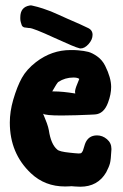

<svg xmlns="http://www.w3.org/2000/svg" viewBox="-20 -710 457 716"><path d="M57.6 -627Q56.6 -629.9 56.2 -633.3Q55.7 -636.7 55.7 -639.6Q55.7 -642.6 55.7 -645.5Q55.7 -683.6 90.8 -689.5Q94.7 -690.4 98.6 -689.5Q121.1 -684.6 140.1 -678.2Q159.2 -671.9 169.9 -667.5Q180.7 -663.1 200.2 -654.3Q219.7 -645.5 230.5 -640.6Q285.2 -617.2 306.6 -606.4Q325.2 -598.6 325.2 -580.1Q325.2 -562.5 310.5 -545.9Q295.9 -529.3 280.3 -529.3Q277.3 -529.3 275.4 -530.3Q260.7 -533.2 182.1 -569.3Q103.5 -605.5 89.8 -605.5Q88.9 -605.5 87.9 -605.5Q84 -606.4 77.6 -606.9Q71.3 -607.4 69.8 -607.9Q68.4 -608.4 65.4 -610.4Q62.5 -612.3 61 -616.2Q59.6 -620.1 57.6 -627ZM174.8 -369.1Q174.8 -369.1 180.7 -369.1Q213.9 -369.1 260.7 -361.3Q260.7 -362.3 260.3 -364.3Q259.8 -366.2 259.8 -367.2Q259.8 -377 267.6 -395.5Q275.4 -414.1 275.4 -415V-416Q268.6 -420.9 253.9 -420.9Q222.7 -420.9 197.3 -404.3Q192.4 -400.4 174.8 -369.1ZM140.6 -286.1Q140.6 -285.2 145 -275.4Q149.4 -265.6 154.8 -250.5Q160.2 -235.4 162.1 -224.6Q169.9 -171.9 193.4 -152.3Q201.2 -144.5 240.2 -140.6Q248 -139.6 258.8 -138.7Q269.5 -137.7 272.5 -137.7Q277.3 -137.7 280.3 -138.2Q283.2 -138.7 285.6 -142.1Q288.1 -145.5 289.1 -147.9Q290 -150.4 292.5 -158.7Q294.9 -167 296.9 -172.9Q308.6 -205.1 341.8 -205.1Q362.3 -205.1 378.9 -190.9Q395.5 -176.8 395.5 -155.3V-152.3Q393.6 -114.3 390.1 -101.1Q386.7 -87.9 376 -67.4Q344.7 -13.7 279.3 -13.7Q270.5 -13.7 259.3 -14.6Q248 -15.6 247.1 -15.6Q246.1 -15.6 238.3 -15.1Q230.5 -14.6 222.7 -14.6Q147.5 -14.6 95.7 -63.5Q16.6 -137.7 16.6 -252.9Q16.6 -293.9 29.3 -337.9Q43.9 -387.7 61.5 -419.4Q79.1 -451.2 114.3 -478.5Q172.9 -523.4 243.2 -523.4Q260.7 -523.4 270.5 -522.5Q293.9 -520.5 309.1 -516.6Q324.2 -512.7 342.8 -499.5Q361.3 -486.3 372.1 -464.8Q394.5 -419.9 394.5 -385.7Q394.5 -358.4 382.8 -327.1Q367.2 -285.2 334 -283.2L314.5 -282.2Q293.9 -281.2 264.2 -280.3Q234.4 -279.3 210 -279.3Q148.4 -279.3 140.6 -286.1Z"/></svg>

Font: Essays1743
Style: Bold
Weight: 700
Designer: Based on the typeface in a 1743 English translation of the essays of Montaigne.  PostScript/TrueType font designed by Jo
Version: Version 002.100